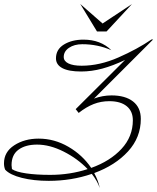

<svg xmlns="http://www.w3.org/2000/svg" viewBox="-46 -898 789 964"><path d="M661 -301Q661 -208 597 -138Q533 -68 427 -29Q448 10 455 46Q443 11 415 -25Q313 10 199 10Q123 10 63.5 -5Q4 -20 -20 -46Q-26 -60 -26 -78Q-26 -135 25.5 -168.5Q77 -202 148 -202Q227 -202 297.5 -161Q368 -120 412 -55Q507 -89 564 -150.5Q621 -212 621 -294Q621 -340 590 -365Q559 -390 503 -390Q461 -390 424 -375.5Q387 -361 349 -331L334 -350L582 -597Q521 -568 467.5 -553.5Q414 -539 361 -539Q299 -539 267 -556Q235 -573 235 -605Q235 -650 275 -674.5Q315 -699 373 -699Q459 -699 513 -646Q445 -676 367 -676Q327 -676 300.5 -658Q274 -640 274 -612Q274 -591 297.5 -579.5Q321 -568 364 -568Q454 -568 548.5 -609.5Q643 -651 715 -700H723L426 -403Q469 -419 514 -419Q583 -419 622 -388.5Q661 -358 661 -301ZM394 -49Q343 -102 273.5 -137Q204 -172 140 -172Q82 -172 47 -146.5Q12 -121 12 -69Q12 -63 14 -49Q34 -35 85 -27.5Q136 -20 206 -20Q305 -20 394 -49ZM489 -740H441L357 -878L469 -780L617 -878Z"/></svg>

Font: Srisakdi
Style: Regular
Weight: 400
Designer: Cadson Demak Co.,Ltd.
Foundry: Cadson Demak Co.,Ltd.
Version: Version 1.000